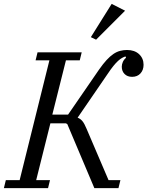

<svg xmlns="http://www.w3.org/2000/svg" viewBox="-41 -967 758 987"><path d="M-11 -41H60L213 -657H142L152 -698H379L369 -657H298L228 -378H309L468 -609Q489 -639 507 -658.5Q525 -678 542 -689.5Q559 -701 576.5 -705.5Q594 -710 612 -710Q651 -710 674 -688.5Q697 -667 697 -634Q697 -607 681 -589.5Q665 -572 638 -572Q614 -572 599.5 -586.5Q585 -601 585 -624Q585 -636 590.5 -648.5Q596 -661 607 -670L604 -677Q595 -674 586 -669Q577 -664 566 -654Q555 -644 542 -628Q529 -612 513 -588L358 -362Q372 -357 382.5 -344.5Q393 -332 404 -305L517 -41H578L568 0H444L305 -329L298 -333H218L145 -41H216L206 0H-21ZM426 -776 533 -947 602 -912 453 -763Z"/></svg>

Font: IBM Plex Serif
Style: Italic
Weight: 400
Italic angle: -14°
Designer: Mike Abbink, Paul van der Laan, Pieter van Rosmalen
Foundry: Bold Monday
Version: Version 3.001